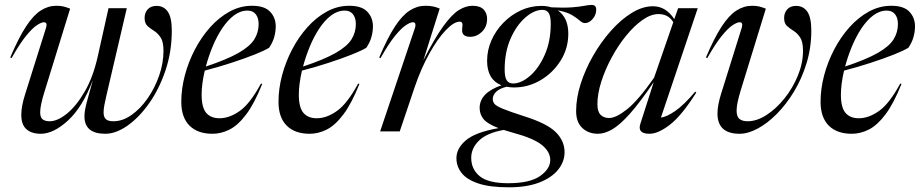

<svg xmlns="http://www.w3.org/2000/svg" viewBox="-20 -546 3823 798"><path d="M431 -512H507L422 -148Q417 -126.5 413.8 -109.2Q410.5 -92 410.5 -79Q410.5 -60.5 419.5 -51.2Q428.5 -42 451.5 -42Q489.5 -42 526.5 -68Q563.5 -94 593.5 -137Q623.5 -180 641.5 -231.8Q659.5 -283.5 659.5 -335Q659.5 -372 647.8 -390Q636 -408 620.2 -417.8Q604.5 -427.5 592.8 -438.2Q581 -449 581 -471.5Q581 -492.5 593.8 -507Q606.5 -521.5 631 -521.5Q660.5 -521.5 677.2 -497.8Q694 -474 694 -419Q694 -331 667.8 -253.2Q641.5 -175.5 599.5 -116.2Q557.5 -57 509.5 -23.5Q461.5 10 417.5 10Q331 10 331 -62.5Q331 -75 333.5 -89.2Q336 -103.5 340.5 -120.5L366 -213.5Q323.5 -101 263 -45.5Q202.5 10 149.5 10Q111.5 10 90 -8.8Q68.5 -27.5 68.5 -69Q68.5 -104.5 84.5 -154.5L171.5 -431Q174.5 -440.5 172.8 -447Q171 -453.5 162.5 -453.5Q152 -453.5 133.2 -441.2Q114.5 -429 88.2 -396.8Q62 -364.5 28 -304.5L22.5 -307Q57 -388.5 87.8 -435.5Q118.5 -482.5 149.2 -502.2Q180 -522 214.5 -522Q232.5 -522 245 -518.8Q257.5 -515.5 271.5 -510L164.5 -163.5Q147 -107.5 147 -79.5Q147 -58 157.2 -50Q167.5 -42 186.5 -42Q218.5 -42 257.5 -73.2Q296.5 -104.5 331.8 -164.8Q367 -225 386.5 -312.5Z M1070 -197.5Q1037.5 -116 1003.5 -70.8Q969.5 -25.5 934.5 -7.8Q899.5 10 863 10Q801.5 10 767.5 -24Q733.5 -58 733.5 -123Q733.5 -176.5 748.2 -232.5Q763 -288.5 790 -340.2Q817 -392 853.8 -433Q890.5 -474 934.5 -498Q978.5 -522 1027.5 -522Q1079.5 -522 1102.8 -497.2Q1126 -472.5 1126 -436.5Q1126 -415 1119.8 -392.2Q1113.5 -369.5 1098.5 -347.5Q1080 -336 1038 -319.2Q996 -302.5 941.5 -284.8Q887 -267 831 -252.5Q818 -195.5 818 -152.5Q818 -99.5 837 -77Q856 -54.5 892.5 -54.5Q934 -54.5 977 -85.2Q1020 -116 1064.5 -198.5ZM1009 -502Q979 -502 952.2 -481.8Q925.5 -461.5 903 -427.5Q880.5 -393.5 863.5 -352.2Q846.5 -311 835.5 -269.5Q923 -298.5 970.8 -325.8Q1018.5 -353 1036.8 -382.2Q1055 -411.5 1055 -446Q1055 -471.5 1043 -486.8Q1031 -502 1009 -502Z M1474 -197.5Q1441.5 -116 1407.5 -70.8Q1373.5 -25.5 1338.5 -7.8Q1303.5 10 1267 10Q1205.5 10 1171.5 -24Q1137.5 -58 1137.5 -123Q1137.5 -176.5 1152.2 -232.5Q1167 -288.5 1194 -340.2Q1221 -392 1257.8 -433Q1294.5 -474 1338.5 -498Q1382.5 -522 1431.5 -522Q1483.5 -522 1506.8 -497.2Q1530 -472.5 1530 -436.5Q1530 -415 1523.8 -392.2Q1517.5 -369.5 1502.5 -347.5Q1484 -336 1442 -319.2Q1400 -302.5 1345.5 -284.8Q1291 -267 1235 -252.5Q1222 -195.5 1222 -152.5Q1222 -99.5 1241 -77Q1260 -54.5 1296.5 -54.5Q1338 -54.5 1381 -85.2Q1424 -116 1468.5 -198.5ZM1413 -502Q1383 -502 1356.2 -481.8Q1329.5 -461.5 1307 -427.5Q1284.5 -393.5 1267.5 -352.2Q1250.5 -311 1239.5 -269.5Q1327 -298.5 1374.8 -325.8Q1422.5 -353 1440.8 -382.2Q1459 -411.5 1459 -446Q1459 -471.5 1447 -486.8Q1435 -502 1413 -502Z M1705 -431Q1708 -439.5 1706.2 -446.5Q1704.5 -453.5 1696 -453.5Q1685.5 -453.5 1666.8 -441.2Q1648 -429 1621.8 -396.8Q1595.5 -364.5 1561.5 -304.5L1556 -307Q1590.5 -388.5 1621.2 -435.5Q1652 -482.5 1682.8 -502.2Q1713.5 -522 1748 -522Q1766.5 -522 1779.8 -519.2Q1793 -516.5 1807.5 -510.5L1739.5 -295Q1787 -388.5 1822.8 -437.5Q1858.5 -486.5 1887.2 -504.2Q1916 -522 1943.5 -522Q1975 -522 1989.8 -506.8Q2004.5 -491.5 2004.5 -468Q2004.5 -434.5 1983 -413.8Q1961.5 -393 1934 -393Q1896.5 -393 1901 -427.5Q1903.5 -445 1900.8 -450.5Q1898 -456 1891 -456Q1866.5 -456 1832.5 -420.2Q1798.5 -384.5 1764 -322.5Q1729.5 -260.5 1703 -182.5L1641.5 0H1560Z M2094.5 232.5Q2015 232.5 1967.2 216.2Q1919.5 200 1898.2 172.5Q1877 145 1877 111.5Q1877 70.5 1916.5 37Q1956 3.5 2052 -13.5Q2005 -31.5 1989.2 -51.5Q1973.5 -71.5 1973.5 -97.5Q1973.5 -160 2064 -191.5Q2004.5 -215.5 2004.5 -293Q2004.5 -337.5 2022.5 -378.2Q2040.5 -419 2072.2 -451.5Q2104 -484 2144.5 -502.8Q2185 -521.5 2230 -521.5Q2252.5 -521.5 2271.5 -515.5Q2324.5 -513 2356.8 -515.5Q2389 -518 2407.8 -521.8Q2426.5 -525.5 2439.5 -525.5Q2458 -525.5 2458 -506Q2458 -484 2443.2 -467Q2428.5 -450 2411 -450Q2401 -450 2389.8 -460.2Q2378.5 -470.5 2357.5 -483.2Q2336.5 -496 2298 -503Q2342 -473 2342 -406Q2342 -344.5 2310 -293.8Q2278 -243 2226.8 -212.8Q2175.5 -182.5 2116.5 -182.5Q2100 -182.5 2085.5 -185.5Q2055.5 -178 2041.8 -164.2Q2028 -150.5 2028 -134Q2028 -123 2035.5 -114Q2043 -105 2071 -93.5Q2099 -82 2161 -62Q2254.5 -32.5 2290.5 3.8Q2326.5 40 2326.5 86.5Q2326.5 126 2299.8 159.2Q2273 192.5 2221.5 212.5Q2170 232.5 2094.5 232.5ZM2112 -199Q2146.5 -199 2183 -230.8Q2219.5 -262.5 2244.2 -318.5Q2269 -374.5 2269 -447Q2269 -479 2260.5 -492Q2252 -505 2234.5 -505Q2200 -505 2163.5 -473.2Q2127 -441.5 2102.2 -385.8Q2077.5 -330 2077.5 -257Q2077.5 -225 2086.2 -212Q2095 -199 2112 -199ZM1938.5 110Q1938.5 157.5 1974 186.5Q2009.5 215.5 2092 215.5Q2182 215.5 2224.5 185.8Q2267 156 2267 119Q2267 85 2232.5 56.8Q2198 28.5 2110 5Q2090 -0.5 2073.5 -6Q2003.5 6.5 1971 38.2Q1938.5 70 1938.5 110Z M2641.5 -31.5 2697 -204.5Q2639 -119 2597.2 -72.5Q2555.5 -26 2524 -8Q2492.5 10 2465.5 10Q2426 10 2400.2 -14Q2374.5 -38 2374.5 -84.5Q2374.5 -138 2393.5 -197.8Q2412.5 -257.5 2445.2 -314.5Q2478 -371.5 2519.2 -418Q2560.5 -464.5 2605.5 -492.2Q2650.5 -520 2694 -520Q2747.5 -520 2782.5 -466.5L2798.5 -512H2880L2727 -57.5Q2749.5 -59.5 2785.8 -84.2Q2822 -109 2869.5 -165L2874 -161.5Q2813 -65 2764.2 -27.5Q2715.5 10 2679.5 10Q2628 10 2641.5 -31.5ZM2463 -113Q2463 -81.5 2476.5 -68.5Q2490 -55.5 2511.5 -55.5Q2540.5 -55.5 2586.2 -91.8Q2632 -128 2698.5 -223L2778.5 -454Q2766 -473 2750.8 -480.2Q2735.5 -487.5 2717 -487.5Q2685 -487.5 2650 -462.8Q2615 -438 2581.8 -397Q2548.5 -356 2521.8 -306.2Q2495 -256.5 2479 -206.2Q2463 -156 2463 -113Z M3352 -419Q3352 -348.5 3332.5 -284.2Q3313 -220 3280.8 -166.5Q3248.5 -113 3209.2 -73.2Q3170 -33.5 3129.5 -11.8Q3089 10 3054 10Q2962 10 2962 -74Q2962 -108 2977 -156L3063 -431Q3066 -440.5 3064.2 -447Q3062.5 -453.5 3054 -453.5Q3043.5 -453.5 3024.8 -441.2Q3006 -429 2979.8 -396.8Q2953.5 -364.5 2919.5 -304.5L2914 -307Q2948.5 -388.5 2979.2 -435.5Q3010 -482.5 3040.8 -502.2Q3071.5 -522 3106 -522Q3124 -522 3136.5 -518.8Q3149 -515.5 3163 -510L3058 -168.5Q3041.5 -114.5 3041.5 -86.5Q3041.5 -61.5 3053.2 -51.8Q3065 -42 3087.5 -42Q3125.5 -42 3165.8 -68Q3206 -94 3240.5 -137Q3275 -180 3296.2 -231.8Q3317.5 -283.5 3317.5 -335Q3317.5 -372 3305.8 -390Q3294 -408 3278.2 -417.8Q3262.5 -427.5 3250.8 -438.2Q3239 -449 3239 -471.5Q3239 -492.5 3251.8 -507Q3264.5 -521.5 3289 -521.5Q3318.5 -521.5 3335.2 -497.8Q3352 -474 3352 -419Z M3727 -197.5Q3694.5 -116 3660.5 -70.8Q3626.5 -25.5 3591.5 -7.8Q3556.5 10 3520 10Q3458.5 10 3424.5 -24Q3390.5 -58 3390.5 -123Q3390.5 -176.5 3405.2 -232.5Q3420 -288.5 3447 -340.2Q3474 -392 3510.8 -433Q3547.5 -474 3591.5 -498Q3635.5 -522 3684.5 -522Q3736.5 -522 3759.8 -497.2Q3783 -472.5 3783 -436.5Q3783 -415 3776.8 -392.2Q3770.5 -369.5 3755.5 -347.5Q3737 -336 3695 -319.2Q3653 -302.5 3598.5 -284.8Q3544 -267 3488 -252.5Q3475 -195.5 3475 -152.5Q3475 -99.5 3494 -77Q3513 -54.5 3549.5 -54.5Q3591 -54.5 3634 -85.2Q3677 -116 3721.5 -198.5ZM3666 -502Q3636 -502 3609.2 -481.8Q3582.5 -461.5 3560 -427.5Q3537.5 -393.5 3520.5 -352.2Q3503.5 -311 3492.5 -269.5Q3580 -298.5 3627.8 -325.8Q3675.5 -353 3693.8 -382.2Q3712 -411.5 3712 -446Q3712 -471.5 3700 -486.8Q3688 -502 3666 -502Z"/></svg>

Font: Newsreader 72pt
Style: Italic
Weight: 400
Italic angle: -17°
Designer: Hugues Gentile
Foundry: Production Type
Version: Version 1.003; ttfautohint (v1.8.3)